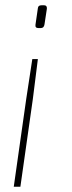

<svg xmlns="http://www.w3.org/2000/svg" viewBox="-20 -500 270 725"><path d="M136 -480H147Q158 -480 157 -467L148 -408Q146 -394 134 -394H125Q112 -394 114 -407L123 -469Q124 -480 136 -480ZM104 -126 57 205H32L79 -126L102 -277H123Z"/></svg>

Font: Ezarion Thin
Style: Italic
Weight: 250
Italic angle: -8°
Designer: Natanael Gama
Version: Version 1.001;PS 001.001;hotconv 1.0.70;makeotf.lib2.5.58329